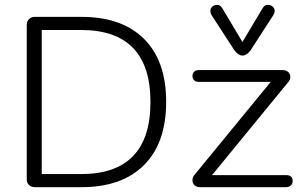

<svg xmlns="http://www.w3.org/2000/svg" viewBox="-20 -775 1270 795"><path d="M314.9 -54.2Q603 -54.2 603 -352.5Q603 -650.9 314.9 -650.9H152.8V-54.2ZM90.8 -30.8V-673.8Q90.8 -687 100.3 -696Q109.9 -705.1 124 -705.1H317.9Q484.9 -705.1 576.4 -614Q668 -522.9 668 -353Q668 -183.1 576.4 -91.6Q484.9 0 317.9 0H124Q109.9 0 100.3 -9Q90.8 -18.1 90.8 -30.8ZM1165 -49.8Q1191.9 -49.8 1191.9 -25.4Q1191.9 -14.6 1184.3 -7.3Q1176.8 0 1165 0H809.1Q793.9 0 785.4 -8.1Q776.9 -16.1 776.9 -29.1Q776.9 -42 787.1 -53.2L1101.1 -436H803.2Q791 -436 783.9 -442.6Q776.9 -449.2 776.9 -460.2Q776.9 -471.2 783.9 -478Q791 -484.9 803.2 -484.9H1148.9Q1164.1 -484.9 1173.1 -477.1Q1182.1 -469.2 1182.1 -456.5Q1182.1 -443.8 1171.9 -433.1L857.9 -49.8ZM900.9 -740.2 983.9 -601.1 1066.9 -740.2Q1075.7 -755.4 1088.4 -755.1Q1101.1 -754.9 1109.1 -747.6Q1117.2 -740.2 1117.2 -730.2Q1117.2 -720.2 1110.8 -710.9L1017.1 -565.9Q1000.5 -544.9 984.1 -544.9Q967.8 -544.9 951.2 -565.9L856.9 -710.9Q851.1 -719.7 851.1 -730Q851.1 -740.2 859.1 -747.6Q867.2 -754.9 879.6 -754.9Q892.1 -754.9 900.9 -740.2Z"/></svg>

Font: Nunito-Light
Style: Regular
Weight: 300
Designer: Vernon Adams
Foundry: newtypography
Version: Version 3.000